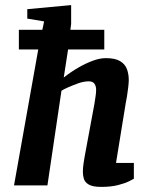

<svg xmlns="http://www.w3.org/2000/svg" viewBox="-20 -727 587 753"><path d="M377 6Q344 6 328.5 -3Q313 -12 309 -25.5Q305 -39 305 -52Q305 -67 307.5 -85Q310 -103 312 -113L350 -318Q352 -332 354.5 -347Q357 -362 357 -375Q357 -389 350.5 -398.5Q344 -408 328 -408Q308 -408 286 -400Q264 -392 246 -384Q228 -376 221 -371L166 0H35L130 -533H54V-610H146L153 -643L87 -654V-691L259 -707V-633L256 -610H389V-533H247L230 -423Q258 -445 287.5 -462Q317 -479 344.5 -489Q372 -499 395 -499Q432 -499 451.5 -487Q471 -475 478 -455.5Q485 -436 485 -413Q485 -404 483 -385.5Q481 -367 478 -349Q475 -331 473 -322L435 -88H505V-26Q502 -24 486 -16Q470 -8 442.5 -1Q415 6 377 6Z"/></svg>

Font: Faustina Light
Style: Bold Italic
Weight: 700
Italic angle: -8°
Version: Version 1.200